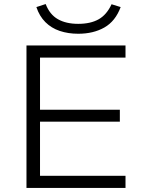

<svg xmlns="http://www.w3.org/2000/svg" viewBox="-20 -930 708 950"><path d="M111 0V-705H601V-645H178V-387H573V-328H178V-60H601V0ZM367 -763Q317 -763 275.5 -777Q234 -791 204.5 -820.5Q175 -850 160 -895L206 -910Q226 -858 266.5 -835Q307 -812 367 -812Q428 -812 468 -834.5Q508 -857 532 -909L577 -895Q551 -825 496.5 -794Q442 -763 367 -763Z"/></svg>

Font: Nunito Sans 10pt SemiExpanded Light
Style: Regular
Weight: 300
Width: 6
Designer: Vernon Adams
Foundry: Vernon Adams
Version: Version 3.101;gftools[0.9.27]